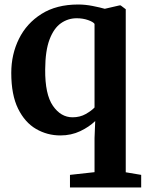

<svg xmlns="http://www.w3.org/2000/svg" viewBox="-20 -590 646 852"><path d="M290.5 242V186L399.5 174V23L402.5 -53Q376 -27 336 -8Q296 11 248 11Q189.5 11 140 -17.8Q90.5 -46.5 60.2 -107.8Q30 -169 30 -266.5Q30 -348.5 64 -417.5Q98 -486.5 164.2 -528.2Q230.5 -570 327 -570Q358.5 -570 391.2 -563.5Q424 -557 445 -551L510 -566H515.5L538 -549V174.5L606.5 186V242ZM302 -69.5Q335 -69.5 360.8 -84.2Q386.5 -99 399.5 -113V-484Q393.5 -493 370.5 -501Q347.5 -509 320.5 -509Q282 -509 250.5 -487Q219 -465 200 -415.2Q181 -365.5 180.5 -282Q179.5 -171.5 214.8 -120.5Q250 -69.5 302 -69.5Z"/></svg>

Font: Merriweather
Style: Bold
Weight: 700
Designer: Eben Sorkin
Foundry: Eben Sorkin
Version: Version 2.100; ttfautohint (v1.7.19-72a1) -l 8 -r 50 -G 200 